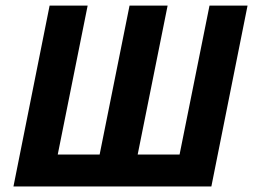

<svg xmlns="http://www.w3.org/2000/svg" viewBox="-20 -672 912 692"><path d="M28.5 0 158.8 -651.8H295.9L188.1 -115H339.1L446.9 -651.8H584.1L476.2 -115H627.2L735.1 -651.8H872.2L741.8 0Z"/></svg>

Font: Source Sans Variable
Style: Italic
Weight: 200
Italic angle: -11°
Designer: Paul D. Hunt
Foundry: Adobe Systems Incorporated
Version: Version 3.006;hotconv 1.0.111;makeotfexe 2.5.65597